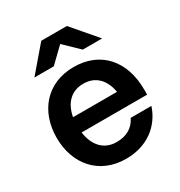

<svg xmlns="http://www.w3.org/2000/svg" viewBox="-175 -854 926 987"><g transform="rotate(-30 288.5 -360.0)"><path d="M289 12C413 12 502 -56 536 -159H413C391 -113 350 -87 289 -87C214 -87 168 -139 157 -220H546V-250C546 -419 450 -532 289 -532C128 -532 32 -415 32 -260C32 -105 128 12 289 12ZM365 -732H213L88 -586H203L289 -669L375 -586H490ZM158 -310C172 -386 217 -433 289 -433C361 -433 406 -386 419 -310Z"/></g></svg>

Font: Aspekta 600
Style: Regular
Weight: 600
Designer: Ivo Dolenc
Version: Version 2.100